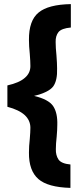

<svg xmlns="http://www.w3.org/2000/svg" viewBox="-20 -781 401 935"><path d="M259 -172Q261 -231 239 -264Q217 -297 146 -314Q217 -331 239 -360Q260 -389 258 -448Q258 -472 255 -511Q251 -549 251 -576Q250 -606 265 -625Q280 -643 325 -647V-761Q215 -759 168 -720Q120 -681 121 -586Q121 -556 125 -519Q128 -482 128 -459Q128 -425 101 -402Q74 -378 16 -365V-261Q73 -246 101 -220Q128 -194 128 -159Q128 -139 125 -104Q121 -69 121 -38Q120 50 167 91Q213 131 323 134V20Q279 16 265 -4Q251 -25 252 -55Q252 -81 256 -115Q259 -149 259 -172Z"/></svg>

Font: RazerF5
Style: Bold
Weight: 700
Foundry: Razer Inc.
Version: Version 1.000;PS 001.001;hotconv 1.0.56